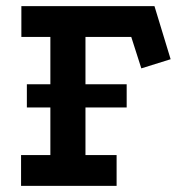

<svg xmlns="http://www.w3.org/2000/svg" viewBox="-20 -609 593 629"><path d="M50 -589H486L539 -415L443 -385L410 -488H260V-101H362V0H49V-101H145V-488H50ZM68 -333H395V-257H68Z"/></svg>

Font: Podkova
Style: Bold
Weight: 700
Designer: Ilya Yudin
Foundry: Cyreal (www.cyreal.org)
Version: Version 2.102; ttfautohint (v1.8.1.43-b0c9)